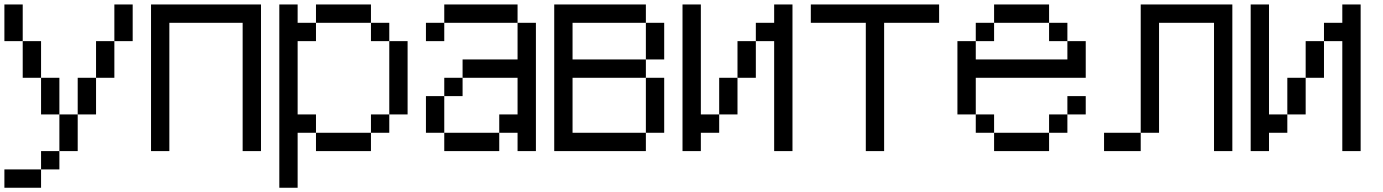

<svg xmlns="http://www.w3.org/2000/svg" viewBox="-20 -687 6290 873"><path d="M0 166.7V83.3H166.7V166.7ZM0 -500V-666.7H83.3V-500ZM166.7 83.3V0H250V83.3ZM166.7 -166.7V-333.3H250V-166.7ZM166.7 -333.3H83.3V-500H166.7ZM333.3 -166.7V0H250V-166.7ZM333.3 -333.3H416.7V-166.7H333.3ZM500 -333.3H416.7V-500H500ZM500 -500V-666.7H583.3V-500Z M666.7 0V-666.7H1166.7V0H1083.3V-583.3H750V0Z M1250 166.7V-666.7H1333.3V-583.3H1416.7V-500H1333.3V-166.7H1416.7V-83.3H1333.3V166.7ZM1416.7 -83.3H1666.7V0H1416.7ZM1416.7 -583.3V-666.7H1666.7V-583.3ZM1750 -166.7V-83.3H1666.7V-166.7ZM1750 -583.3V-500H1666.7V-583.3ZM1750 -500H1833.3V-166.7H1750Z M1916.7 -83.3V-250H2000V-83.3ZM1916.7 -500V-583.3H2000V-500ZM2083.3 -333.3V-416.7H2333.3V-583.3H2416.7V0H2333.3V-83.3H2250V-166.7H2333.3V-333.3ZM2083.3 -250H2000V-333.3H2083.3ZM2250 -83.3V0H2000V-83.3ZM2000 -583.3V-666.7H2333.3V-583.3Z M2500 0V-666.7H2916.7V-583.3H2583.3V-416.7H2916.7V-333.3H2583.3V-83.3H2916.7V0ZM2916.7 -83.3V-333.3H3000V-83.3ZM2916.7 -416.7V-583.3H3000V-416.7Z M3083.3 0V-666.7H3166.7V-166.7H3250V-83.3H3166.7V0ZM3250 -166.7V-333.3H3333.3V-166.7ZM3333.3 -333.3V-500H3416.7V-333.3ZM3416.7 -500V-583.3H3500V-666.7H3583.3V0H3500V-500Z M4000 0H3916.7V-583.3H3666.7V-666.7H4250V-583.3H4000Z M4333.3 -166.7V-500H4416.7V-416.7H4833.3V-500H4916.7V-333.3H4416.7V-166.7ZM4500 -166.7V-83.3H4416.7V-166.7ZM4500 -83.3H4750V0H4500ZM4500 -583.3V-500H4416.7V-583.3ZM4500 -666.7H4750V-583.3H4500ZM4833.3 -166.7V-83.3H4750V-166.7ZM4833.3 -250H4916.7V-166.7H4833.3ZM4833.3 -583.3V-500H4750V-583.3Z M5000 0V-83.3H5166.7V0ZM5166.7 -83.3V-666.7H5583.3V0H5500V-583.3H5250V-83.3Z M5666.7 0V-666.7H5750V-166.7H5833.3V-83.3H5750V0ZM5833.3 -166.7V-333.3H5916.7V-166.7ZM5916.7 -333.3V-500H6000V-333.3ZM6000 -500V-583.3H6083.3V-666.7H6166.7V0H6083.3V-500Z"/></svg>

Font: Galmuri11 Regular
Style: Regular
Weight: 400
Designer: Minseo Lee (Quiple)
Version: Version 2.356;hotconv 1.1.0;makeotfexe 2.6.0 DEVELOPMENT